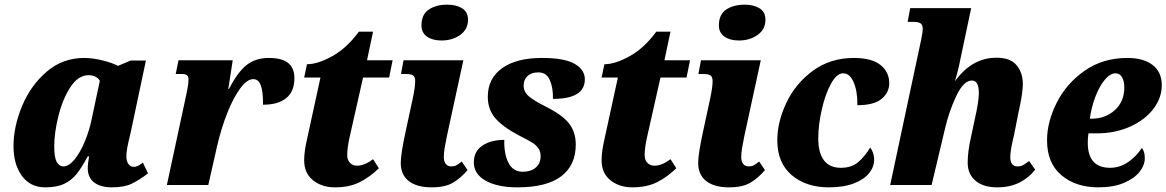

<svg xmlns="http://www.w3.org/2000/svg" viewBox="-20 -795 5012 825"><path d="M38 -167Q38 -250 74.5 -338.5Q111 -427 180 -486.5Q249 -546 342 -546Q378 -546 420.5 -535.5Q463 -525 487 -512L542 -535H607L542 -228Q540 -221 531.5 -183Q523 -145 523 -124Q523 -102 532 -90Q541 -78 555 -78Q563 -78 570.5 -81.5Q578 -85 583.5 -89Q589 -93 594 -96L616 -50Q578 -21 545.5 -5.5Q513 10 460 10Q412 10 384.5 -11Q357 -32 357 -73Q357 -92 363 -123H357Q330 -73 308.5 -46.5Q287 -20 255.5 -5Q224 10 174 10Q110 10 74 -39.5Q38 -89 38 -167ZM375 -288 409 -448Q402 -460 389 -466Q376 -472 361 -472Q316 -472 282.5 -420.5Q249 -369 231 -296.5Q213 -224 213 -166Q213 -119 223.5 -99.5Q234 -80 253 -80Q276 -80 300.5 -110Q325 -140 345 -188.5Q365 -237 375 -288Z M781 -391Q782 -396 786 -416.5Q790 -437 790 -454Q790 -465 784 -471Q778 -477 762 -477H735L747 -536H980L961 -413H964Q1001 -485 1039.5 -515.5Q1078 -546 1135 -546Q1191 -546 1218 -524.5Q1245 -503 1245 -459Q1245 -402 1210 -373.5Q1175 -345 1110 -345Q1111 -399 1101 -427Q1091 -455 1068 -455Q1042 -455 1012.5 -415.5Q983 -376 957 -310.5Q931 -245 913 -168L875 0H697Z M1287 -106Q1287 -143 1298 -191L1357 -462H1287L1299 -519Q1345 -519 1407.5 -553.5Q1470 -588 1522 -659H1583L1557 -536H1667L1652 -462H1540L1481 -200Q1472 -158 1472 -128Q1472 -107 1484 -95Q1496 -83 1514 -83Q1546 -83 1583 -111L1608 -72Q1569 -34 1525 -12Q1481 10 1419 10Q1363 10 1325 -20.5Q1287 -51 1287 -106Z M1791 -686Q1791 -733 1822.5 -754Q1854 -775 1902 -775Q1940 -775 1965.5 -759.5Q1991 -744 1991 -710Q1991 -669 1957.5 -645Q1924 -621 1877 -621Q1839 -621 1815 -637.5Q1791 -654 1791 -686ZM1702 -95Q1702 -134 1723 -230L1754 -374Q1764 -422 1764 -446Q1764 -464 1755.5 -470.5Q1747 -477 1723 -477H1703L1714 -536H1971L1900 -209Q1894 -180 1890.5 -158.5Q1887 -137 1887 -120Q1887 -101 1895.5 -90.5Q1904 -80 1919 -80Q1932 -80 1940.5 -84.5Q1949 -89 1964 -101L1989 -64Q1959 -29 1925.5 -9.5Q1892 10 1835 10Q1771 10 1736.5 -17Q1702 -44 1702 -95Z M2016 -97Q2016 -145 2053 -169.5Q2090 -194 2147 -194Q2145 -135 2164.5 -96Q2184 -57 2226 -57Q2261 -57 2282 -75Q2303 -93 2303 -124Q2303 -145 2292.5 -159Q2282 -173 2266.5 -182.5Q2251 -192 2208 -214Q2140 -250 2108 -287.5Q2076 -325 2076 -379Q2076 -458 2137.5 -502Q2199 -546 2308 -546Q2406 -546 2449.5 -520.5Q2493 -495 2493 -454Q2493 -370 2356 -370Q2357 -418 2342.5 -451Q2328 -484 2293 -484Q2263 -484 2246.5 -468Q2230 -452 2230 -428Q2230 -400 2252.5 -381Q2275 -362 2325 -337Q2397 -301 2425.5 -264Q2454 -227 2454 -174Q2454 -85 2391.5 -37.5Q2329 10 2203 10Q2118 10 2067 -18.5Q2016 -47 2016 -97Z M2565 -106Q2565 -143 2576 -191L2635 -462H2565L2577 -519Q2623 -519 2685.5 -553.5Q2748 -588 2800 -659H2861L2835 -536H2945L2930 -462H2818L2759 -200Q2750 -158 2750 -128Q2750 -107 2762 -95Q2774 -83 2792 -83Q2824 -83 2861 -111L2886 -72Q2847 -34 2803 -12Q2759 10 2697 10Q2641 10 2603 -20.5Q2565 -51 2565 -106Z M3069 -686Q3069 -733 3100.5 -754Q3132 -775 3180 -775Q3218 -775 3243.5 -759.5Q3269 -744 3269 -710Q3269 -669 3235.5 -645Q3202 -621 3155 -621Q3117 -621 3093 -637.5Q3069 -654 3069 -686ZM2980 -95Q2980 -134 3001 -230L3032 -374Q3042 -422 3042 -446Q3042 -464 3033.5 -470.5Q3025 -477 3001 -477H2981L2992 -536H3249L3178 -209Q3172 -180 3168.5 -158.5Q3165 -137 3165 -120Q3165 -101 3173.5 -90.5Q3182 -80 3197 -80Q3210 -80 3218.5 -84.5Q3227 -89 3242 -101L3267 -64Q3237 -29 3203.5 -9.5Q3170 10 3113 10Q3049 10 3014.5 -17Q2980 -44 2980 -95Z M3320 -192Q3320 -271 3359 -353.5Q3398 -436 3473 -491Q3548 -546 3649 -546Q3725 -546 3763 -516Q3801 -486 3801 -437Q3801 -398 3768.5 -370.5Q3736 -343 3664 -343Q3665 -401 3648.5 -440.5Q3632 -480 3603 -480Q3575 -480 3550.5 -435Q3526 -390 3511 -324Q3496 -258 3496 -200Q3496 -138 3520.5 -106Q3545 -74 3593 -74Q3638 -74 3666.5 -97.5Q3695 -121 3719 -161Q3726 -153 3731 -139Q3736 -125 3736 -108Q3736 -78 3714.5 -51Q3693 -24 3649 -7Q3605 10 3541 10Q3444 10 3382 -42.5Q3320 -95 3320 -192Z M4138 -96Q4138 -143 4152 -205L4169 -285Q4186 -359 4186 -396Q4186 -449 4156 -449Q4120 -449 4088.5 -381.5Q4057 -314 4040 -240L3983 0H3805L3938 -624Q3945 -659 3945 -670Q3945 -686 3937 -693.5Q3929 -701 3904 -701H3880L3891 -760H4153L4100 -509Q4092 -475 4084 -448H4085Q4157 -547 4262 -547Q4321 -547 4348 -515Q4375 -483 4375 -433Q4375 -415 4371 -388.5Q4367 -362 4362 -338Q4358 -322 4357 -315L4337 -214L4332 -193Q4321 -144 4321 -121Q4321 -80 4352 -80Q4365 -80 4374 -84.5Q4383 -89 4402 -103L4428 -66Q4403 -33 4362 -11.5Q4321 10 4265 10Q4205 10 4171.5 -18.5Q4138 -47 4138 -96Z M4479 -192Q4479 -271 4520.5 -353.5Q4562 -436 4640.5 -491Q4719 -546 4824 -546Q4894 -546 4933 -515.5Q4972 -485 4972 -429Q4972 -374 4935.5 -326.5Q4899 -279 4835 -250.5Q4771 -222 4693 -222H4657Q4654 -204 4654 -182Q4654 -74 4750 -74Q4792 -74 4828 -99Q4864 -124 4886 -159Q4899 -146 4899 -115Q4899 -85 4876.5 -56.5Q4854 -28 4809 -9Q4764 10 4699 10Q4603 10 4541 -42Q4479 -94 4479 -192ZM4670 -285Q4730 -285 4770.5 -322Q4811 -359 4811 -419Q4811 -447 4801 -463.5Q4791 -480 4774 -480Q4750 -480 4726.5 -451.5Q4703 -423 4686 -377.5Q4669 -332 4663 -285Z"/></svg>

Font: Noto Serif NarrowBlack
Style: Italic
Weight: 900
Width: 4
Italic angle: -12°
Designer: Monotype Design Team
Foundry: Monotype Imaging Inc.
Version: Version 1.001